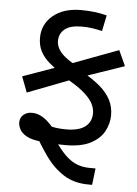

<svg xmlns="http://www.w3.org/2000/svg" viewBox="-55 -645 620 866"><g transform="rotate(5 255.5 -212.5)"><path d="M379 178Q313 178 266 148Q219 118 184 69Q149 20 117 -38L96 -109Q125 -93 148 -82.5Q171 -72 196 -66.5Q221 -61 257 -61Q314 -61 342.5 -83Q371 -105 371 -144Q371 -163 361.5 -184Q352 -205 325 -230Q298 -255 246 -285L219 -306Q184 -329 157.5 -351.5Q131 -374 117 -401Q103 -428 103 -462Q103 -524 150.5 -563.5Q198 -603 277 -603Q309 -603 338 -599.5Q367 -596 394 -589L379 -517Q353 -523 332.5 -526Q312 -529 286 -529Q235 -529 210 -509Q185 -489 185 -455Q185 -437 195 -419Q205 -401 227 -383.5Q249 -366 285 -347L313 -322Q359 -296 390 -269Q421 -242 437 -211Q453 -180 453 -142Q453 -105 434.5 -70Q416 -35 373.5 -12.5Q331 10 259 10Q234 10 205 8Q176 6 153 4Q106 0 82.5 -13.5Q59 -27 51 -43.5Q43 -60 43 -73Q43 -96 58.5 -109Q74 -122 96 -122Q116 -122 133.5 -114Q151 -106 167.5 -91.5Q184 -77 200 -56L188 -48Q222 7 251 40.5Q280 74 310 88.5Q340 103 378 103H404L395 178ZM65 -211 38 -282 229 -350 464 -438 496 -368 289 -297Z"/></g></svg>

Font: hexguzrati15
Style: Regular
Weight: 400
Designer: Jelle Bosma - Monotype Design Team
Foundry: Monotype Imaging Inc.
Version: Version 2.006